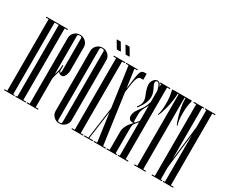

<svg xmlns="http://www.w3.org/2000/svg" viewBox="-143 -1373 2138 1811"><g transform="rotate(30 926.0 -467.5)"><path d="M117 0H5V-10H35V-790H5V-800H240V-790H210V-10H240V0H128V-10H145V-790H100V-10H117Z M375 0H250V-10H280V-727Q280 -762 305.5 -787Q331 -812 367 -812Q403 -812 429 -787Q455 -762 455 -727V-472Q455 -442 441.5 -415Q428 -388 408 -388Q380 -388 369 -412Q349 -354 345 -317V-10H375ZM374 -432Q374 -413 385 -409Q390 -413 390 -435V-787Q390 -803 367 -803Q345 -803 345 -787V-370Q348 -382 354 -398Q362 -420 364 -455V-476Q364 -484 370 -482Q374 -481 374 -476Z M700 -727V-73Q700 -38 674 -13Q648 12 612 12Q576 12 550.5 -13Q525 -38 525 -73V-727Q525 -762 550.5 -787Q576 -812 612 -812Q648 -812 674 -787Q700 -762 700 -727ZM590 -787V-13Q590 3 612 3Q635 3 635 -13V-787Q635 -803 612 -803Q590 -803 590 -787Z M865 0H740V-10H770V-790H740V-800H865V-790H835V-10H865ZM776 -870V-864H735L689 -941V-947H730ZM872 -870V-864H831L785 -941V-947H826Z M970 0H875V-10H918L966 -356L905 -790H875V-800H1000V-790H970L998 -591L1015 -715Q1021 -761 1032 -783.5Q1043 -806 1068 -806H1094V-741H1064Q1030 -741 1016 -647L1003 -554L1079 -10H1110V0H981V-10H1014L971 -320L928 -10H970Z M1219 -793Q1199 -793 1199 -773Q1199 -759 1208 -741Q1210 -737 1216.5 -723.5Q1223 -710 1226 -703.5Q1229 -697 1233 -685Q1237 -673 1239 -662Q1241 -651 1241 -639Q1241 -629 1240 -619Q1239 -609 1235.5 -598.5Q1232 -588 1230 -580.5Q1228 -573 1222.5 -562Q1217 -551 1215 -546Q1213 -541 1205.5 -530Q1198 -519 1196.5 -516.5Q1195 -514 1187 -502L1178 -490Q1176 -487 1173 -487.5Q1170 -488 1169 -490.5Q1168 -493 1170 -496Q1194 -528 1198 -551Q1199 -560 1199 -571Q1199 -594 1189 -616Q1158 -690 1158 -730Q1158 -758 1176 -780.5Q1194 -803 1216 -803Q1243 -803 1258 -765Q1258 -763 1260 -759V-790H1245V-800H1355V-790H1325V-10H1355V0H1243V-10H1260V-375Q1233 -342 1229 -338Q1215 -322 1215 -283V-268V-10H1232V0H1120V-10H1150V-212Q1150 -237 1161.5 -262.5Q1173 -288 1185.5 -303.5Q1198 -319 1219 -342H1206Q1184 -342 1173 -354Q1162 -366 1161 -383V-389Q1161 -426 1186 -459Q1225 -514 1232 -525Q1249 -555 1260 -595V-719Q1243 -793 1219 -793ZM1240 -519Q1215 -476 1215 -433V-368Q1215 -352 1224 -352H1228Q1236 -361 1260 -390V-559Q1254 -541 1240 -519Z M1590 -530Q1591 -528 1587.5 -526Q1584 -524 1583 -527Q1575 -542 1570 -557Q1525 -688 1525 -790H1516V-10H1546V0H1421V-10H1451V-790H1442Q1440 -741 1431 -685Q1420 -625 1397 -557Q1392 -542 1384 -527Q1383 -524 1379.5 -526Q1376 -528 1377 -530Q1393 -569 1393 -658Q1393 -732 1377 -790Q1376 -794 1378 -800H1589Q1591 -794 1590 -790Q1574 -732 1574 -658Q1574 -569 1590 -530Z M1847 0H1735V-10H1752V-520L1707 -145V-10H1724V0H1612V-10H1642V-790H1612V-800H1724V-790H1707V-230L1752 -605V-790H1735V-800H1847V-790H1817V-10H1847Z"/></g></svg>

Font: Cathisma Unicode
Style: Normal
Weight: 400
Version: Version 1.0